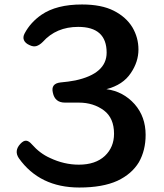

<svg xmlns="http://www.w3.org/2000/svg" viewBox="-20 -819 730 857"><path d="M334 18Q157 18 64 -113Q42 -146 71 -177Q85 -192 97 -191Q109 -190 122 -175Q158 -134 203 -114Q266 -84 332 -84Q406 -84 448 -123Q489 -162 489 -222Q489 -292 444 -326Q397 -361 332 -361H270Q225 -361 216 -405Q206 -446 250 -451Q285 -454 316 -460Q456 -490 456 -584Q456 -699 329 -699Q231 -699 171 -632Q157 -618 143 -613.5Q129 -609 111 -618Q93 -626 87 -639.5Q81 -653 90 -670Q116 -719 165 -753Q232 -799 346 -799Q433 -799 488 -771Q543 -743 571 -697Q598 -651 598 -598Q598 -543 564 -493Q529 -440 455 -421Q530 -411 581 -354Q630 -298 630 -217Q630 -148 600 -95Q568 -42 504 -12Q438 18 334 18Z"/></svg>

Font: s+UCsàWOS
Style: Regular
Weight: 400
Designer: FontworksQlS√∏0¬ü¬ôs√†OS¬àe[W\~√Ñ: ZERO[P0e√∂QI¬ä0¬ÉFSW0¬ò¬ëQ√°0R¬ûO0Little White Dog0YHv}N_0^_qMagmeta0v
Version: Version 1.000; 20230222